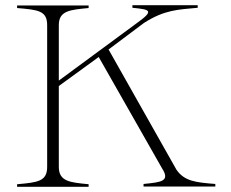

<svg xmlns="http://www.w3.org/2000/svg" viewBox="-20 -720 892 741"><path d="M661 -65 399 -529 535 -631C614 -682 667 -683 743 -690V-700H491V-690C560 -683 577 -680 507 -630L207 -409V-623C207 -679 250 -682 322 -689V-699H46V-689C127 -682 162 -679 162 -623V-76C162 -20 126 -16 46 -9V1H322V-9C251 -16 207 -19 207 -76V-388L361 -500L605 -71C638 -20 603 -17 534 -10V0H811V-10C737 -16 692 -20 661 -65Z"/></svg>

Font: Sprat Thin
Style: Regular
Weight: 100
Designer: Ethan Nakache
Foundry: Collletttivo
Version: Version 2.000;Glyphs 3.2 (3217)